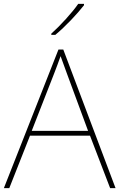

<svg xmlns="http://www.w3.org/2000/svg" viewBox="-20 -972 617 992"><path d="M414 -945V-952H384C355 -909 290 -838 245 -798V-792H266C319 -836 379 -900 414 -945ZM549 0H577L307 -716H282L0 0H28L135 -271H445ZM325 -594 435 -296H144L260 -593C270 -620 283 -652 293 -682C306 -645 317 -617 325 -594Z"/></svg>

Font: Noto Sans Ethiopic Thin
Style: Regular
Weight: 100
Designer: Monotype Design Team
Foundry: Monotype Imaging Inc.
Version: Version 2.102